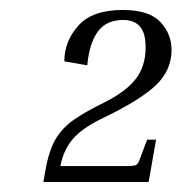

<svg xmlns="http://www.w3.org/2000/svg" viewBox="-20 -810 364 385"><path d="M293 -530 278 -445H67L71 -468Q78 -508 91.5 -531Q105 -554 129 -570.5Q153 -587 190 -605Q232 -626 252 -651.5Q272 -677 272 -715Q272 -744 260.5 -757Q249 -770 227 -770Q193 -770 176 -746.5Q159 -723 155 -679L109 -687Q109 -727 137 -758.5Q165 -790 226 -790Q279 -790 301.5 -766Q324 -742 324 -710Q324 -670 294 -640.5Q264 -611 190 -575Q149 -556 128.5 -534Q108 -512 101 -477H231Q248 -477 252.5 -479Q257 -481 260 -490L275 -530Z"/></svg>

Font: Inria Serif Light
Style: Italic
Weight: 300
Italic angle: -10°
Designer: Black Foundry Team
Foundry: Black Foundry
Version: Version 1.000; ttfautohint (v1.8.3)